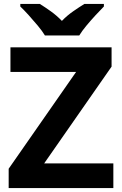

<svg xmlns="http://www.w3.org/2000/svg" viewBox="-20 -954 619 974"><path d="M555 0H24V-98L366 -589H33V-714H546V-616L204 -125H555ZM208 -774Q194 -797 171.5 -824Q149 -851 125.5 -877Q102 -903 83 -921V-934H182Q208 -918 238 -896.5Q268 -875 294 -848Q320 -875 351 -896.5Q382 -918 408 -934H507V-921Q489 -903 465 -877Q441 -851 418.5 -824Q396 -797 382 -774Z"/></svg>

Font: Noto Sans Malayalam
Style: Regular
Weight: 400
Designer: Jelle Bosma - Monotype Design Team
Foundry: Monotype Imaging Inc.
Version: Version 2.103